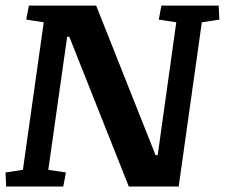

<svg xmlns="http://www.w3.org/2000/svg" viewBox="-24 -681 821 701"><path d="M565.4 -660.6H774.4L776.9 -609.4L712.9 -599.6L628.4 0H446.3L229 -546.9H221.2L152.3 -61L216.8 -51.3L207 0H-1.5L-3.9 -51.3L59.6 -61L135.7 -599.6L71.8 -609.4L81.5 -660.6H327.1L543.9 -114.7H551.8L619.6 -599.6L555.7 -609.4Z"/></svg>

Font: Noticia Text
Style: Bold Italic
Weight: 700
Italic angle: -8°
Designer: JM Sole
Foundry: JM Sole
Version: Version 1.003